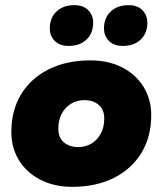

<svg xmlns="http://www.w3.org/2000/svg" viewBox="-20 -714 630 744"><path d="M260 10Q190 10 136.5 -17.5Q83 -45 53.5 -93Q24 -141 24 -202Q24 -287 62 -349Q100 -411 169 -445.5Q238 -480 330 -480Q401 -480 454 -452.5Q507 -425 536.5 -377Q566 -329 566 -268Q566 -184 528 -121.5Q490 -59 421 -24.5Q352 10 260 10ZM283 -144Q311 -144 334 -157.5Q357 -171 370.5 -196Q384 -221 384 -255Q384 -289 362.5 -307.5Q341 -326 307 -326Q279 -326 256 -312.5Q233 -299 219.5 -274Q206 -249 206 -215Q206 -181 227.5 -162.5Q249 -144 283 -144ZM456 -536Q421 -536 402 -555.5Q383 -575 383 -604Q383 -645 409 -669.5Q435 -694 478 -694Q513 -694 532 -674.5Q551 -655 551 -626Q551 -585 525 -560.5Q499 -536 456 -536ZM246 -536Q211 -536 192 -555.5Q173 -575 173 -604Q173 -645 199 -669.5Q225 -694 268 -694Q303 -694 322 -674.5Q341 -655 341 -626Q341 -585 315 -560.5Q289 -536 246 -536Z"/></svg>

Font: Gantari Black
Style: Italic
Weight: 900
Italic angle: -10°
Version: Version 1.000